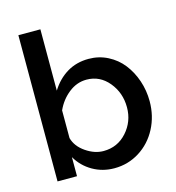

<svg xmlns="http://www.w3.org/2000/svg" viewBox="-110 -823 847 926"><g transform="rotate(-15 314.0 -360.0)"><path d="M163.1 -95.2V0H65.9V-730H175.8V-423.8Q207.5 -475.1 254.9 -503.7Q302.2 -532.2 362.8 -532.2Q414.1 -532.2 458 -509.8Q502 -487.3 531.7 -449.5Q561.5 -411.6 578.4 -362.1Q595.2 -312.5 595.2 -258.8Q595.2 -185.1 563 -123.5Q530.8 -62 473.9 -26.1Q417 9.8 348.1 9.8Q289.1 9.8 240.2 -18.3Q191.4 -46.4 163.1 -95.2ZM481.9 -258.8Q481.9 -331.5 437.7 -384.8Q393.6 -438 327.1 -438Q278.8 -438 238.3 -406Q197.8 -374 175.8 -325.2V-187Q187.5 -143.6 231 -113.8Q274.4 -84 318.8 -84Q389.2 -84 435.5 -136Q481.9 -188 481.9 -258.8Z"/></g></svg>

Font: Rawline SemiBold
Style: Regular
Weight: 600
Designer: Matt McInerney, Pablo Impallari, Rodrigo Fuenzalida
Foundry: Matt McInerney, Pablo Impallari, Rodrigo Fuenzalida
Version: Version 4.020;PS 004.020;hotconv 1.0.88;makeotf.lib2.5.64775